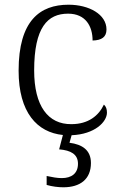

<svg xmlns="http://www.w3.org/2000/svg" viewBox="-20 -564 512 815"><path d="M249 231C320 231 366 197 366 128C366 73 329 49 275 42L284 10C383 6 434 -47 434 -86C434 -101 430 -112 421 -120C399 -73 355 -37 283 -37C184 -36 125 -114 125 -265C125 -448 182 -506 269 -506C344 -506 373 -452 373 -392C412 -393 432 -407 432 -439C432 -503 358 -544 271 -544C150 -544 59 -477 59 -264C59 -86 138 -2 247 9L231 70C281 74 311 91 311 131C311 172 284 192 242 192C222 192 202 188 178 183V221C202 228 228 231 249 231Z"/></svg>

Font: Noto Serif Tamil Light
Style: Italic
Weight: 300
Italic angle: -12°
Designer: Indian Type Foundry, Tom Grace, and the Monotype Design Team
Foundry: Monotype Imaging Inc.
Version: Version 2.003